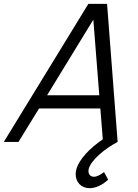

<svg xmlns="http://www.w3.org/2000/svg" viewBox="-64 -740 718 1001"><path d="M478.3 157C460.4 171.5 440.7 181.5 425.7 181.5C408.9 181.5 397.2 170.1 397.2 152.2C397.2 148.3 397.7 144 398.9 139.5C410.5 96.5 478.4 37 549.3 0L494.2 -720H396.8L-44.2 0H32.3L139.6 -174.5H459.1L471.9 -13.5C403.5 33 347.9 91 333.9 143.5C331.6 152 330.5 160.3 330.5 168.3C330.5 208.9 358.6 241 403.3 241C433.8 241 469.3 226 499.7 196.5ZM181.6 -243.5 422.6 -637.5 453.6 -243.5Z"/></svg>

Font: Manrope
Style: RegularItalic
Weight: 400
Italic angle: -15°
Designer: Mikhail Sharanda
Foundry: Mikhail Sharanda
Version: Version 4.502;hotconv 1.0.109;makeotfexe 2.5.65596